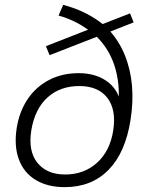

<svg xmlns="http://www.w3.org/2000/svg" viewBox="-20 -762 606 790"><path d="M246 8Q176 8 127 -21.5Q78 -51 57.5 -106.5Q37 -162 49 -237Q60 -304 94 -354.5Q128 -405 182 -433Q236 -461 303 -461Q380 -461 428.5 -421Q477 -381 484 -299H463Q478 -392 456 -475Q434 -558 372 -617L392 -616L184 -535L169 -572L353 -644L354 -631Q326 -653 293 -670Q260 -687 221 -698L240 -742Q293 -728 335.5 -706Q378 -684 411 -656L392 -659L515 -707L530 -670L426 -629L427 -640Q469 -595 493 -536.5Q517 -478 523 -410.5Q529 -343 517 -268Q496 -134 426.5 -63Q357 8 246 8ZM248 -44Q326 -44 379.5 -92.5Q433 -141 446 -226Q459 -311 421.5 -359.5Q384 -408 306 -408Q228 -408 176 -361.5Q124 -315 109 -227Q95 -140 134 -92Q173 -44 248 -44Z"/></svg>

Font: Mulish ExtraLight Light
Style: Italic
Weight: 300
Italic angle: -9°
Version: Version 3.603